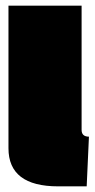

<svg xmlns="http://www.w3.org/2000/svg" viewBox="-20 -650 337 680"><path d="M10 -125V-630H269V-190Q269 -166 295 -166L287 10H186Q10 10 10 -125Z"/></svg>

Font: Passion One Black
Style: Regular
Weight: 900
Designer: Alejandro Lo Celso
Foundry: Fontstage
Version: Version 1.002